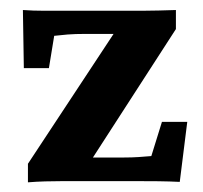

<svg xmlns="http://www.w3.org/2000/svg" viewBox="-20 -367 411 389"><path d="M146.5 -14.2 141.1 -47.9H231.9Q247.6 -47.9 260.7 -48.8Q273.9 -49.8 286.6 -50.8L308.1 -120.1H359.4L344.2 1.5Q324.2 0.5 300.8 0.2Q277.3 0 261.2 0H105.5Q88.9 0 71.3 0.5Q53.7 1 36.6 2.4V-35.2L231.4 -330.6L231.9 -298.3H153.3Q131.8 -298.3 116.9 -297.1Q102.1 -295.9 89.8 -294.4L79.1 -229H28.3L26.4 -346.7Q46.9 -345.2 70.3 -345.2Q93.8 -345.2 109.9 -345.2H267.1Q283.7 -345.2 301.5 -345.7Q319.3 -346.2 336.4 -346.7V-308.1Z"/></svg>

Font: Lateef
Style: Bold
Weight: 700
Designer: SIL International
Foundry: SIL International
Version: Version 4.200